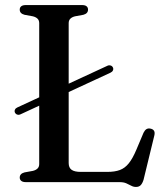

<svg xmlns="http://www.w3.org/2000/svg" viewBox="-20 -720 658 759"><path d="M39 -275Q36.5 -281 39.2 -286.8Q42 -292.5 49 -295.5L403.5 -459.5Q410 -463 416.8 -461.2Q423.5 -459.5 426.5 -453Q429 -447.5 426.5 -441.8Q424 -436 416.5 -432.5L62 -268.5Q55 -265 48.8 -266.8Q42.5 -268.5 39 -275ZM309.5 -661.5 276.5 -655.5Q264.5 -652.5 258 -646Q251.5 -639.5 251.5 -628.5V-75.5Q251.5 -57 263 -48.8Q274.5 -40.5 299 -40.5H404.5Q434 -40.5 454 -48Q474 -55.5 489.2 -74.5Q504.5 -93.5 519 -128L547.5 -195.5Q552.5 -205.5 559 -209.5Q565.5 -213.5 575 -211.5Q585 -209.5 589 -202.8Q593 -196 590 -184L547.5 -9.5Q543 5 536.2 12Q529.5 19 517.5 19Q507.5 19 498.8 14.2Q490 9.5 479.5 4.8Q469 0 453 0H82.5Q70 0 64 -5Q58 -10 58 -18Q58 -33.5 77 -38.5L110 -44.5Q122 -47.5 128.5 -54Q135 -60.5 135 -71.5V-628.5Q135 -639.5 128.5 -646Q122 -652.5 110 -655.5L77 -661.5Q58 -666.5 58 -682Q58 -690.5 64 -695.2Q70 -700 82.5 -700H304Q316.5 -700 322.2 -695.2Q328 -690.5 328 -682Q328 -666.5 309.5 -661.5Z"/></svg>

Font: Fraunces 12pt
Style: Regular
Weight: 400
Version: Version 1.000;[b76b70a41]